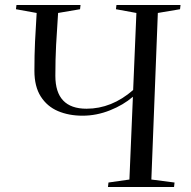

<svg xmlns="http://www.w3.org/2000/svg" viewBox="-20 -750 764 770"><path d="M513 -362Q475 -329 421 -307.5Q367 -286 311 -286Q256 -286 212.5 -304.5Q169 -323 143.5 -363Q118 -403 118 -466Q118 -529 120.5 -583Q123 -637 127 -698L44 -713L46 -730H303L301 -713L213 -698Q208 -627 205 -569.5Q202 -512 202 -446Q202 -314 327 -314Q428 -314 514 -389L527 -698L445 -713L447 -730H704L702 -713L613 -698L587 -30L680 -18L678 0H413L415 -18L499 -30Z"/></svg>

Font: Literata 72pt
Style: Italic
Weight: 400
Italic angle: -2°
Designer: Latin by Veronika Burian and Jose Scaglione. Greek by Irene Vlachou. Cyrillic by Vera Evstafieva
Foundry: TypeTogether
Version: Version 3.002